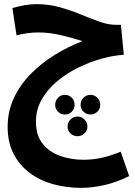

<svg xmlns="http://www.w3.org/2000/svg" viewBox="-20 -519 651 929"><path d="M374 390Q301 390 236.5 372Q172 354 123 317Q74 280 45.5 225Q17 170 17 95Q17 19 47.5 -45.5Q78 -110 130 -162.5Q182 -215 246.5 -254.5Q311 -294 379 -320Q333 -335 276.5 -348.5Q220 -362 165 -362Q138 -362 110.5 -358Q83 -354 60 -348L40 -480Q68 -488 97.5 -493.5Q127 -499 156 -499Q216 -499 269.5 -484Q323 -469 371 -449Q419 -429 461.5 -414Q504 -399 541 -399H565L579 -254Q529 -251 471.5 -235Q414 -219 358 -191.5Q302 -164 256 -125.5Q210 -87 182 -38Q154 11 154 70Q154 136 186.5 176.5Q219 217 271.5 235.5Q324 254 385 254Q430 254 474 244Q518 234 564 215L605 333Q540 365 481 377.5Q422 390 374 390ZM294 35Q274 35 260.5 21.5Q247 8 247 -11Q247 -32 260.5 -46Q274 -60 294 -60Q314 -60 327.5 -46Q341 -32 341 -11Q341 8 327.5 21.5Q314 35 294 35ZM418 35Q398 35 384 21.5Q370 8 370 -11Q370 -32 384 -46Q398 -60 418 -60Q437 -60 451 -46Q465 -32 465 -11Q465 8 451 21.5Q437 35 418 35ZM355 140Q335 140 321 126.5Q307 113 307 94Q307 73 321 59Q335 45 355 45Q374 45 388.5 59Q403 73 403 94Q403 113 388.5 126.5Q374 140 355 140Z"/></svg>

Font: Noto Sans Arabic Cond
Style: Bold
Weight: 700
Width: 3
Designer: Monotype Design Team, Nadine Chahine, Nizar Qandah and Khaled Hosny
Foundry: Monotype Imaging Inc.
Version: Version 2.012; ttfautohint (v1.8.4.7-5d5b)